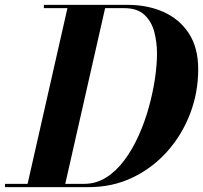

<svg xmlns="http://www.w3.org/2000/svg" viewBox="-58 -770 835 790"><path d="M307.5 0H-37.5V-13.5H55.5L219.5 -736.5H122.5V-750H467.5Q549 -750 614.8 -720.8Q680.5 -691.5 719 -632.8Q757.5 -574 757.5 -485Q757.5 -388.5 723.8 -301Q690 -213.5 629.2 -145.8Q568.5 -78 486.5 -39Q404.5 0 307.5 0ZM452.5 -736.5H374.5L210.5 -13.5H287.5Q337.5 -13.5 379 -39.8Q420.5 -66 453.8 -110.8Q487 -155.5 512.2 -211.5Q537.5 -267.5 554.2 -328Q571 -388.5 579.5 -446Q588 -503.5 588 -550Q588 -596 576.8 -638.8Q565.5 -681.5 536.2 -709Q507 -736.5 452.5 -736.5Z"/></svg>

Font: Bodoni* 16pt
Style: Bold Italic
Weight: 700
Italic angle: -13°
Version: Version 2.3